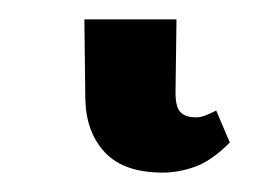

<svg xmlns="http://www.w3.org/2000/svg" viewBox="-20 52 262 198"><path d="M148 230Q108 230 88.5 209.5Q69 189 68 155L67 72H162L161 148Q161 162 166 167.5Q171 173 182 173Q187 173 192 171Q197 169 203 166L217 199Q198 218 181 224Q164 230 148 230Z"/></svg>

Font: Noto Serif Condensed
Style: Regular
Weight: 400
Width: 3
Designer: Monotype Design Team
Foundry: Monotype Imaging Inc.
Version: Version 2.015